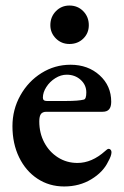

<svg xmlns="http://www.w3.org/2000/svg" viewBox="-20 -660 448 694"><path d="M25 -204Q25 -264 53.5 -315Q82 -366 130 -396Q178 -426 235 -426Q298 -426 340 -388Q382 -350 382 -292Q382 -274 374.5 -265Q367 -256 351 -256H148Q134 -256 128 -248Q122 -240 122 -221Q122 -179 140 -145Q158 -111 189.5 -91Q221 -71 260 -71Q312 -71 360 -114Q368 -122 373 -122Q377 -122 380 -118.5Q383 -115 383 -110Q383 -97 371 -76Q353 -38 310 -12Q267 14 212 14Q158 14 115.5 -14Q73 -42 49 -91.5Q25 -141 25 -204ZM219 -295Q263 -295 283 -300Q292 -302 292 -326Q292 -353 271.5 -371.5Q251 -390 221 -390Q200 -390 180 -377.5Q160 -365 147.5 -345.5Q135 -326 135 -307Q135 -295 149 -295ZM162 -569Q162 -599 182 -619.5Q202 -640 231 -640Q261 -640 281 -619.5Q301 -599 301 -569Q301 -540 281 -520.5Q261 -501 231 -501Q202 -501 182 -521Q162 -541 162 -569Z"/></svg>

Font: EB Garamond SemiBold
Style: Regular
Weight: 600
Designer: Georg Duffner and Octavio Pardo
Foundry: Georg Duffner
Version: Version 1.000